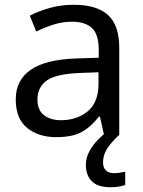

<svg xmlns="http://www.w3.org/2000/svg" viewBox="-20 -565 601 805"><path d="M288 -545Q386 -545 433 -502Q480 -459 480 -365V0H416L399 -76H395Q360 -32 321.5 -11Q283 10 215 10Q142 10 94 -28.5Q46 -67 46 -149Q46 -229 109 -272.5Q172 -316 303 -320L394 -323V-355Q394 -422 365 -448Q336 -474 283 -474Q241 -474 203 -461.5Q165 -449 132 -433L105 -499Q140 -518 188 -531.5Q236 -545 288 -545ZM314 -259Q214 -255 175.5 -227Q137 -199 137 -148Q137 -103 164.5 -82Q192 -61 235 -61Q303 -61 348 -98.5Q393 -136 393 -214V-262ZM412 116Q412 138 424 149.5Q436 161 457 161Q474 161 485.5 158.5Q497 156 505 155V211Q491 215 477 217.5Q463 220 443 220Q390 220 365 195Q340 170 340 126Q340 97 354.5 70Q369 43 390.5 21Q412 -1 432 -15L480 0Q446 32 429 58.5Q412 85 412 116Z"/></svg>

Font: Noto Sans Sundanese
Style: Regular
Weight: 400
Designer: Monotype Design Team (Regular), Sérgio L. Martins (other weights)
Foundry: Monotype Imaging Inc.
Version: Version 2.003